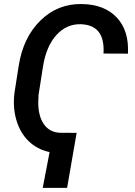

<svg xmlns="http://www.w3.org/2000/svg" viewBox="-20 -741 664 943"><path d="M309.6 181.6H189.9L223.6 5.9Q162.6 -6.8 120.4 -48.1Q78.1 -89.4 60.1 -152.3Q42 -215.3 51.3 -286.6L71.8 -417.5Q93.8 -557.6 179 -640.6Q264.2 -723.6 382.3 -721.2Q493.7 -719.2 554 -654.5Q614.3 -589.8 608.4 -477.5L488.3 -478Q497.1 -618.7 376 -622.1Q306.2 -623.5 256.6 -568.4Q207 -513.2 191.4 -415.5L169.4 -275.4L168 -244.1Q166.5 -173.3 194.8 -132.1Q223.1 -90.8 274.9 -88.9L356.4 -88.4Z"/></svg>

Font: Roboto Medium
Style: Italic
Weight: 500
Italic angle: -12°
Designer: Google
Version: Version 2.134; 2016